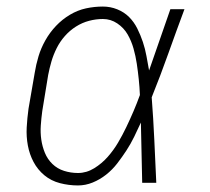

<svg xmlns="http://www.w3.org/2000/svg" viewBox="-20 -558 640 586"><path d="M218 8Q190 8 163 1Q136 -6 115.5 -23Q95 -40 82.5 -63.5Q70 -87 65 -114Q60 -141 61.5 -169Q63 -197 67 -226L86 -336Q90 -361 97.5 -386Q105 -411 118.5 -435Q132 -459 151 -479Q170 -499 193.5 -513Q217 -527 242.5 -532.5Q268 -538 294 -538Q317 -538 338 -529.5Q359 -521 374 -506Q389 -491 399 -471Q409 -451 416 -430Q423 -409 427 -387Q431 -365 435 -343Q451 -390 467.5 -436.5Q484 -483 500 -530H543Q518 -463 494 -395.5Q470 -328 443 -261Q448 -196 451 -130.5Q454 -65 457 0H414Q413 -46 412 -92Q411 -138 410 -184Q400 -162 389.5 -140.5Q379 -119 366 -99Q353 -79 338 -59.5Q323 -40 304 -25Q285 -10 263 -1Q241 8 218 8ZM218 -30Q244 -30 267.5 -44.5Q291 -59 309 -79.5Q327 -100 340.5 -123Q354 -146 365.5 -170Q377 -194 387.5 -218.5Q398 -243 407 -268Q406 -292 403.5 -316Q401 -340 397.5 -363.5Q394 -387 387.5 -410Q381 -433 369.5 -453Q358 -473 338 -486.5Q318 -500 294 -500Q273 -500 252 -494.5Q231 -489 212 -477Q193 -465 178 -448Q163 -431 153 -411Q143 -391 137 -370.5Q131 -350 127 -329L109 -219Q106 -197 104.5 -175Q103 -153 106 -132Q109 -111 117 -91.5Q125 -72 140 -57.5Q155 -43 175.5 -36.5Q196 -30 218 -30Z"/></svg>

Font: Iosevka Slab XLtExObl
Style: Regular
Weight: 200
Width: 7
Italic angle: -9°
Monospace: yes
Designer: Belleve Invis
Foundry: Belleve Invis
Version: Version 11.1.1; ttfautohint (v1.8.3)